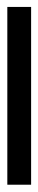

<svg xmlns="http://www.w3.org/2000/svg" viewBox="196 -156 107 540"><g transform="rotate(-90 250.0 113.5)"><path d="M0 147V80.1H500V147Z"/></g></svg>

Font: Tai Heritage Pro
Style: Bold
Weight: 700
Designer: Faah Baccam, Walt Agee, Victor Gaultney, Annie Olsen, Eric Hays
Foundry: SIL International
Version: Version 2.600